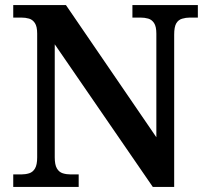

<svg xmlns="http://www.w3.org/2000/svg" viewBox="-20 -734 819 754"><path d="M32 0V-49H63Q80 -49 94.5 -53.5Q109 -58 117.5 -72.5Q126 -87 126 -116V-602Q126 -630 117 -643.5Q108 -657 94 -661Q80 -665 63 -665H32V-714H239L594 -195V-602Q594 -630 585 -643.5Q576 -657 562 -661Q548 -665 531 -665H500V-714H757V-665H726Q710 -665 695 -660.5Q680 -656 672 -642Q664 -628 664 -598V0H580L195 -560V-116Q195 -87 203.5 -72.5Q212 -58 226.5 -53.5Q241 -49 258 -49H289V0Z"/></svg>

Font: Noto Serif Kannada SemiBold
Style: Regular
Weight: 600
Version: Version 2.003